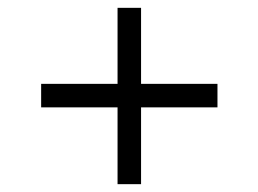

<svg xmlns="http://www.w3.org/2000/svg" viewBox="-20 -543 659 490"><path d="M280 -523V-329H85V-269H280V-73H340V-269H535V-329H340V-523Z"/></svg>

Font: Unageo
Style: Light
Weight: 300
Designer: Richard Sepsi
Foundry: Richard Sepsi
Version: Version 2.000